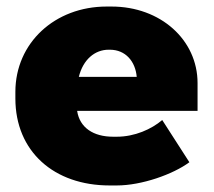

<svg xmlns="http://www.w3.org/2000/svg" viewBox="-20 -553 655 587"><path d="M315 14H337C413 14 509 -20 559 -57L476 -186C443 -158 392 -135 337 -135H326C265 -135 224 -163 216 -213V-214H584V-299C584 -431 471 -533 321 -533H306C148 -533 27 -422 27 -272V-252C27 -90 145 14 315 14ZM221 -318C234 -371 270 -401 312 -401H316C364 -401 394 -365 398 -318Z"/></svg>

Font: Fixel Display Black
Style: Regular
Weight: 900
Designer: AlfaBravo + MacPaw
Foundry: Kyrylo Tkachov, Marchela Mozhyna, Serhii Makarenko, Maria Weinstein, Zakhar Kryvoshyya
Version: Version 1.211